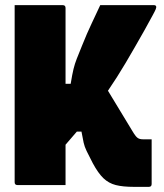

<svg xmlns="http://www.w3.org/2000/svg" viewBox="-20 -720 640 747"><path d="M37 -700H224Q235 -700 235 -689V-394H255Q261 -431 266 -451.5Q271 -472 278.5 -491Q286 -510 299 -542Q319 -592 336 -627.5Q353 -663 370 -700H579Q588 -700 588 -692Q588 -690 586 -684.5Q584 -679 574.5 -661.5Q565 -644 543 -604Q503 -533 469 -475.5Q435 -418 400 -367L500 -202Q508 -189 515.5 -183.5Q523 -178 536 -178H570V-4Q570 7 559 7H501Q458 7 430.5 0Q403 -7 382.5 -26.5Q362 -46 341 -85Q325 -116 317 -132.5Q309 -149 305.5 -164.5Q302 -180 297 -208H279Q258 -184 235 -157V0H48Q37 0 37 -11Z"/></svg>

Font: Recursive Mn Lnr St Blk
Style: Regular
Weight: 900
Monospace: yes
Version: Version 1.079;hotconv 1.0.112;makeotfexe 2.5.65598; ttfautoh